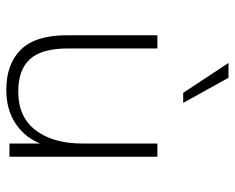

<svg xmlns="http://www.w3.org/2000/svg" viewBox="-88 -648 746 610"><g transform="rotate(90 285.0 -343.0)"><path d="M266 10Q183 10 137.5 -36.5Q92 -83 92 -183V-470H134V-185Q134 -102 168 -65Q202 -28 271 -28Q352 -28 394 -83.5Q436 -139 436 -232V-470H478V0H436V-97Q415 -47 371 -18.5Q327 10 266 10ZM275 -552 180 -696H227L307 -552Z"/></g></svg>

Font: Gantari ExtraLight
Style: Regular
Weight: 250
Designer: Anugrah Pasau
Foundry: Lafontype
Version: Version 1.000